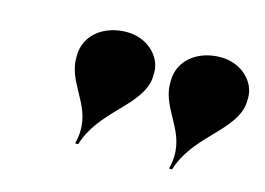

<svg xmlns="http://www.w3.org/2000/svg" viewBox="-58 -861 750 543"><g transform="rotate(15 317.0 -589.0)"><path d="M631 -639C633 -646 634 -658 634 -669C634 -718 589 -760 530 -760C461 -760 410 -718 410 -659C410 -653 410 -643 411 -636C422 -561 495.5 -518 469.5 -418H478.5C508.5 -518 612 -564 631 -639ZM356 -639C358 -646 359 -658 359 -669C359 -718 314 -760 255 -760C186 -760 135 -718 135 -659C135 -653 135 -643 136 -636C147 -561 220.5 -518 194.5 -418H203.5C233.5 -518 337 -564 356 -639Z"/></g></svg>

Font: Bodoni* 24pt Fatface
Style: Italic
Weight: 900
Italic angle: -13°
Version: Version 2.3